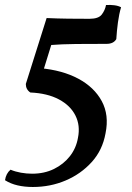

<svg xmlns="http://www.w3.org/2000/svg" viewBox="-38 -575 527 766"><path d="M65 -240Q65 -218 83 -206Q151 -203 197 -178.5Q243 -154 263 -114Q283 -74 273 -25Q266 16 241 48Q216 80 177.5 99Q139 118 90 118Q68 118 45.5 114Q23 110 4 102Q-14 117 -18 144Q4 158 32 164.5Q60 171 93 171Q163 171 224 145Q285 119 328 71.5Q371 24 383 -43Q398 -116 368 -171.5Q338 -227 274.5 -261Q211 -295 122 -303L131 -281L179 -436L158 -395Q209 -399 266 -399.5Q323 -400 387 -400Q415 -400 426 -419Q428 -452 432.5 -485.5Q437 -519 445 -546Q434 -552 418.5 -554Q403 -556 385 -555Q381 -534 368 -517Q355 -500 319 -500Q276 -500 233.5 -500.5Q191 -501 148 -503Z"/></svg>

Font: Vollkorn Medium
Style: Italic
Weight: 500
Italic angle: -11°
Designer: Friedrich Althausen
Foundry: Friedrich Althausen
Version: Version 5.000